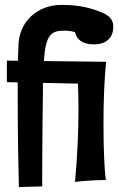

<svg xmlns="http://www.w3.org/2000/svg" viewBox="-20 -759 482 783"><path d="M442 -649C442 -688 416 -703 363 -720C317 -735 275 -739 230 -739C136 -739 55 -674 55 -567C55 -567 54 -549 53 -511L8 -512V-424L52 -423C52 -333 52 -199 57 4L152 1C152 -175 155 -383 155 -383V-421L298 -418C299 -390 300 -354 300 -313C300 -236 297 -138 286 -17C346 -25 412 -25 412 -25C406 -59 402 -151 402 -252C402 -340 405 -435 413 -507L159 -510C166 -620 190 -634 243 -634C257 -634 272 -632 286 -628C292 -599 315 -578 363 -578C417 -578 442 -609 442 -649Z"/></svg>

Font: Mouse Memoirs
Style: Regular
Weight: 400
Designer: Astigmatic (AOETI)
Foundry: Astigmatic (AOETI)
Version: Version 1.000